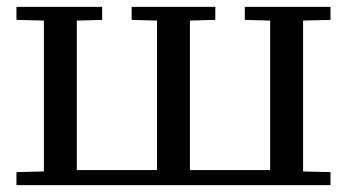

<svg xmlns="http://www.w3.org/2000/svg" viewBox="-20 -540 1012 560"><path d="M944 0H28V-38L108 -40V-480L28 -482V-520H278V-482L204 -480V-44H438V-480L364 -482V-520H608V-482L534 -480V-44H768V-480L694 -482V-520H944V-482L864 -480V-40L944 -38Z"/></svg>

Font: Minipax
Style: Regular
Weight: 400
Designer: Raphaël Ronot, Igor Stepanchenko (Cyrillic)
Foundry: steppetype
Version: Version 1.002